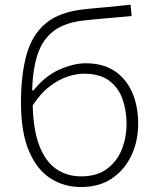

<svg xmlns="http://www.w3.org/2000/svg" viewBox="-20 -762 648 792"><path d="M314.5 9.5Q243 9.5 187 -27Q131 -63.5 98.8 -140.5Q66.5 -217.5 66.5 -339Q66.5 -452 89 -534.8Q111.5 -617.5 168.5 -665.5Q225.5 -713.5 329.5 -724Q341 -725.5 364 -727.5Q387 -729.5 415.5 -732.2Q444 -735 471.5 -737.8Q499 -740.5 518.5 -742.5L523 -696Q502.5 -694 474.5 -691.5Q446.5 -689 418 -686.5Q389.5 -684 367 -681.8Q344.5 -679.5 334.5 -678.5Q249.5 -670.5 202.2 -634.8Q155 -599 135 -537.2Q115 -475.5 112.5 -389.5H118.5Q166 -449 225 -475Q284 -501 333.5 -501Q405.5 -501 453.5 -468.5Q501.5 -436 525.8 -379.5Q550 -323 550 -251Q550 -181 522.5 -121.8Q495 -62.5 442.5 -26.5Q390 9.5 314.5 9.5ZM326 -458Q296.5 -458 260 -446.5Q223.5 -435 185.8 -406.5Q148 -378 115 -327.5Q117.5 -223 143.2 -158.5Q169 -94 213 -64.2Q257 -34.5 314.5 -34.5Q379.5 -34.5 421 -65.2Q462.5 -96 482.2 -145.2Q502 -194.5 502 -250.5Q502 -307 485 -354.2Q468 -401.5 429.5 -429.8Q391 -458 326 -458Z"/></svg>

Font: Heraclito ExtraLight
Style: Regular
Weight: 200
Designer: Kostas Bartsokas (font) & Cristiano Sobral (main changes)
Foundry: Kostas Bartsokas (font) & Cristiano Sobral (main changes)
Version: Version 1.00;July 8, 2020;FontCreator 13.0.0.2655 64-bit